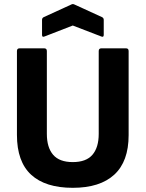

<svg xmlns="http://www.w3.org/2000/svg" viewBox="-20 -886 696 918"><path d="M328 12Q197 12 129 -50.5Q61 -113 61 -241V-642Q61 -655 74 -655H191Q204 -655 204 -642V-246Q204 -181 234 -146Q264 -111 328 -111Q392 -111 422 -146Q452 -181 452 -246V-642Q452 -655 465 -655H582Q595 -655 595 -642V-240Q595 -114 526.5 -51Q458 12 328 12ZM194 -712Q181 -706 181 -719V-791Q181 -800 189 -804L320 -864Q328 -869 337 -864L468 -804Q476 -800 476 -791V-719Q476 -706 463 -712L328 -764Z"/></svg>

Font: Sofia Sans ExtraBold
Style: Regular
Weight: 800
Designer: Botio Nikoltchev, Ani Petrova
Foundry: lettersoup
Version: Version 4.101; ttfautohint (v1.8.4.7-5d5b)